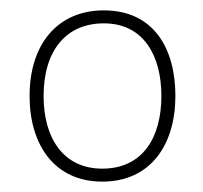

<svg xmlns="http://www.w3.org/2000/svg" viewBox="-20 -745 392 370"><path d="M318 -560C318 -652 276 -725 180 -725C92 -725 37 -661 37 -560C37 -466 85 -395 177 -395C271 -395 318 -467 318 -560ZM64 -560C64 -647 107 -700 180 -700C258 -700 291 -636 291 -560C291 -480 255 -420 177 -420C102 -420 64 -479 64 -560Z"/></svg>

Font: Noto Sans Sinhala Thin
Style: Regular
Weight: 100
Designer: Jelle Bosma - Monotype Design Team
Foundry: Monotype Imaging Inc.
Version: Version 2.006